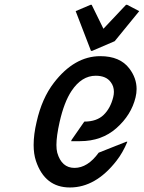

<svg xmlns="http://www.w3.org/2000/svg" viewBox="-20 -785 610 814"><path d="M520 -184.1Q500.5 -137.2 473.6 -103Q385.7 9.8 276.4 9.8Q169.9 9.8 132.3 -103Q122.6 -132.3 122.6 -170.4Q122.6 -215.3 135.3 -268.6Q157.7 -368.2 208.5 -434.1Q295.4 -546.9 405.3 -546.9Q488.8 -546.9 528.3 -494.6Q559.1 -454.1 559.1 -407.7Q559.1 -390.1 554.7 -372.1Q536.6 -297.4 473.6 -241.7Q411.1 -186.5 319.3 -186.5H281.7L283.2 -191.4L337.4 -269.5Q390.1 -269.5 419.4 -297.9Q448.2 -325.7 460 -373Q462.9 -384.8 462.9 -395.5Q462.9 -419.4 449.7 -436.5Q430.2 -463.9 385.7 -463.9Q326.2 -463.9 283.2 -399.4Q252 -352.5 232.9 -268.6Q219.2 -208 219.2 -170.4Q219.2 -151.4 222.7 -137.7Q241.2 -73.2 295.9 -73.2Q351.6 -73.2 398.4 -137.7L515.1 -184.1ZM365.7 -569.3 300.8 -737.8 363.8 -764.6H368.7L418.5 -663.1L514.2 -764.6H519L570.3 -737.8L466.3 -610.4L370.6 -569.3Z"/></svg>

Font: Nova Script
Style: Regular
Weight: 400
Italic angle: -13°
Version: Version 2.001